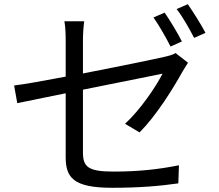

<svg xmlns="http://www.w3.org/2000/svg" viewBox="-20 -856 1040 912"><path d="M762 -796 709 -773C736 -735 770 -675 790 -635L844 -659C824 -699 787 -760 762 -796ZM872 -836 819 -813C848 -776 880 -719 902 -676L956 -700C937 -737 898 -799 872 -836ZM873 -558 814 -604C802 -596 783 -591 761 -586C719 -576 544 -540 374 -507V-663C374 -692 376 -726 380 -755H286C291 -726 292 -693 292 -663V-492C186 -472 92 -455 47 -450L62 -366L292 -413V-111C292 -13 327 36 513 36C638 36 738 28 827 15L830 -71C731 -51 635 -41 519 -41C399 -41 374 -63 374 -132V-430L752 -506C722 -447 649 -337 574 -268L643 -227C724 -309 802 -435 848 -518C855 -530 866 -547 873 -558Z"/></svg>

Font: Noto Sans HK
Style: Regular
Weight: 400
Designer: Ryoko NISHIZUKA 西塚涼子 (kana, bopomofo & ideographs); Paul D. Hunt (Latin, Greek & Cyrillic); Sandoll Communications 산돌커뮤니
Foundry: Adobe
Version: Version 2.004;hotconv 1.0.118;makeotfexe 2.5.65603